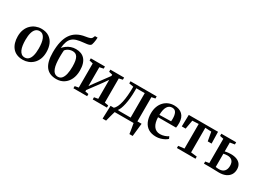

<svg xmlns="http://www.w3.org/2000/svg" viewBox="-20 -1820 4040 2957"><g transform="rotate(30 2000.0 -341.0)"><path d="M27 -264Q27 -334.5 48.5 -387.5Q70 -440.5 107.2 -476.2Q144.5 -512 191 -530.2Q237.5 -548.5 287.5 -548.5Q370.5 -548.5 424.8 -513Q479 -477.5 505.8 -415.5Q532.5 -353.5 532.5 -273Q532.5 -202.5 511 -149.2Q489.5 -96 452.5 -60.2Q415.5 -24.5 369 -6.8Q322.5 11 272.5 11Q210.5 11 164.5 -9Q118.5 -29 88 -66Q57.5 -103 42.2 -153.5Q27 -204 27 -264ZM281 -34.5Q320 -34.5 347 -59.5Q374 -84.5 388 -135Q402 -185.5 402 -262Q402 -313 395.8 -356.8Q389.5 -400.5 375.2 -433.2Q361 -466 337.8 -484.5Q314.5 -503 281 -503Q241 -503 213.5 -478Q186 -453 171.8 -402.8Q157.5 -352.5 157.5 -275Q157.5 -224 164 -180Q170.5 -136 185.2 -103.2Q200 -70.5 223.5 -52.5Q247 -34.5 281 -34.5Z M868 10.5Q807 10.5 760.2 -9Q713.5 -28.5 682 -68.8Q650.5 -109 634.5 -171.8Q618.5 -234.5 618.5 -321.5Q618.5 -430 637.8 -511Q657 -592 696 -648.2Q735 -704.5 794.2 -737.8Q853.5 -771 933.5 -782.5Q980.5 -789.5 1007.2 -799.2Q1034 -809 1042.5 -830.5L1056.5 -861.5H1102.5Q1102 -838.5 1099.2 -815Q1096.5 -791.5 1091.8 -769.5Q1087 -747.5 1081 -729Q1073.5 -714 1056.2 -706.2Q1039 -698.5 1013.5 -694.5Q988 -690.5 955 -687.5Q887 -681.5 839.5 -667.8Q792 -654 761.8 -627.2Q731.5 -600.5 714.5 -555.2Q697.5 -510 691 -440.5Q715 -468.5 747 -491.8Q779 -515 818.8 -529Q858.5 -543 904.5 -543Q955 -543 994.8 -527.8Q1034.5 -512.5 1062.8 -481Q1091 -449.5 1106 -400.8Q1121 -352 1121 -285Q1121 -197 1089.5 -130.5Q1058 -64 1001.2 -26.8Q944.5 10.5 868 10.5ZM872 -33Q914 -33 940.2 -63.5Q966.5 -94 979 -149.5Q991.5 -205 991.5 -280Q991.5 -340.5 983.8 -381Q976 -421.5 961.2 -445.5Q946.5 -469.5 925.2 -479.8Q904 -490 876.5 -490Q847 -490 822.2 -481.2Q797.5 -472.5 779.8 -459Q762 -445.5 752 -431Q750 -411.5 749 -391.5Q748 -371.5 747.5 -350.2Q747 -329 747 -305.5Q747 -250.5 752.5 -201.2Q758 -152 771.8 -114.2Q785.5 -76.5 810 -54.8Q834.5 -33 872 -33Z M1170 0V-38.5L1236 -50.5V-480L1171.5 -495V-533H1423V-495L1353.5 -480V-145L1411.5 -225.5L1582.5 -457V-480L1519.5 -495V-533H1764V-495L1699.5 -480V-50.5L1766 -38.5V0H1513.5V-38.5L1582.5 -50.5V-388L1522 -301L1353.5 -74V-49.5L1414 -38.5V0Z M1840.5 0V-46.5L1857 -48.5Q1882 -70 1900.8 -108.5Q1919.5 -147 1931.8 -201.8Q1944 -256.5 1950.2 -326.8Q1956.5 -397 1956.5 -481.5L1877.5 -495V-533H2343V-495L2278.5 -481.5V0ZM1927.5 -49.5H2159V-484.5H2009.5V-440.5Q2009.5 -370 2003.2 -307.5Q1997 -245 1985.8 -193.8Q1974.5 -142.5 1959.8 -105.5Q1945 -68.5 1927.5 -49.5ZM1793 180Q1794 146 1795.2 107.5Q1796.5 69 1798 28.5Q1799.5 -12 1801 -51.5H1958L1905.5 -4Q1900.5 10.5 1893.5 35.2Q1886.5 60 1879 88Q1871.5 116 1865 140.8Q1858.5 165.5 1855 180ZM2269.5 180Q2267 160 2263.2 135Q2259.5 110 2255 84.5Q2250.5 59 2246.5 36.5Q2242.5 14 2240 -1L2205 -51H2353Q2350.5 -32 2348 -8.5Q2345.5 15 2342.8 40.5Q2340 66 2337.2 91.2Q2334.5 116.5 2332 139.5Q2329.5 162.5 2327.5 180Z M2642 11Q2559 11 2504.5 -23.2Q2450 -57.5 2423 -119.5Q2396 -181.5 2396 -263.5Q2396 -330 2415.2 -382.5Q2434.5 -435 2469 -472Q2503.5 -509 2549.5 -528.5Q2595.5 -548 2649 -548Q2742.5 -548 2794.5 -498.2Q2846.5 -448.5 2848.5 -355Q2849 -323.5 2847.2 -302Q2845.5 -280.5 2842 -265.5H2521.5Q2522.5 -218 2532.5 -179.2Q2542.5 -140.5 2561.5 -112.5Q2580.5 -84.5 2609.5 -69.5Q2638.5 -54.5 2677 -54.5Q2716 -54.5 2756 -68Q2796 -81.5 2818 -99L2835.5 -61.5Q2819 -44 2788.8 -27.5Q2758.5 -11 2720.2 0Q2682 11 2642 11ZM2521.5 -307 2727 -311.5Q2728.5 -322.5 2729 -334.8Q2729.5 -347 2729.5 -358.5Q2729.5 -425 2708.8 -464Q2688 -503 2637.5 -503Q2611.5 -503 2590.8 -491.2Q2570 -479.5 2554.8 -455.8Q2539.5 -432 2531 -395Q2522.5 -358 2521.5 -307Z M3010.5 0V-38.5L3116 -51V-488.5L3005.5 -483L2977.5 -326H2909L2914 -533H3434L3439 -326H3370.5L3342.5 -483L3233.5 -488.5V-51L3341 -38.5V0Z M3491.5 0V-37.5L3558.5 -49V-480.5L3493 -494V-533H3756.5V-494L3674 -480.5V-322.5Q3686.5 -326 3703 -328.8Q3719.5 -331.5 3738.8 -333.5Q3758 -335.5 3779 -335.5Q3839.5 -335.5 3884 -318Q3928.5 -300.5 3953 -265.2Q3977.5 -230 3977.5 -176.5Q3977.5 -121 3951.2 -80.5Q3925 -40 3876.2 -18Q3827.5 4 3759.5 4Q3747.5 4 3727 3.2Q3706.5 2.5 3683.2 2Q3660 1.5 3639 0.8Q3618 0 3604.5 0ZM3735 -41Q3794 -41 3825.5 -74.8Q3857 -108.5 3857 -170.5Q3857 -232 3826.5 -261Q3796 -290 3745 -290Q3726 -290 3706.8 -287.5Q3687.5 -285 3674 -281.5V-46.5Q3685.5 -44 3701.5 -42.5Q3717.5 -41 3735 -41Z"/></g></svg>

Font: Merriweather 72pt SemiBold
Style: Regular
Weight: 600
Version: Version 2.100